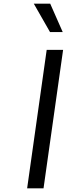

<svg xmlns="http://www.w3.org/2000/svg" viewBox="-20 -1020 391 1040"><path d="M163.1 -1000H252L319.8 -846.2H251ZM232.9 -750H321.8L215.8 0H127Z"/></svg>

Font: Oakes Grotesk
Style: Italic
Weight: 400
Designer: Samuel Oakes
Foundry: Samuel Oakes
Version: Version 1.0 | wf-rip DC20170320